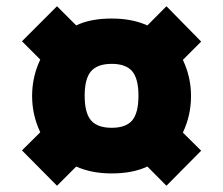

<svg xmlns="http://www.w3.org/2000/svg" viewBox="-20 -636 709 610"><path d="M586.9 -331.1Q586.9 -269.5 561 -214.8L619.1 -157.2L508.8 -45.9L448.2 -106.9Q401.4 -85 335 -85Q270.5 -85 222.2 -106.9L161.1 -45.9L49.8 -158.2L107.9 -215.8Q82 -270.5 82 -331.1Q82 -392.1 107.9 -446.8L49.8 -504.9L161.1 -616.2L222.2 -555.2Q266.6 -577.1 335 -577.1Q399.9 -577.1 448.2 -555.2L508.8 -616.2L619.1 -503.9L561 -445.8Q586.9 -391.1 586.9 -331.1ZM249 -332Q249 -276.9 269.3 -253.4Q289.6 -230 335 -230Q379.9 -230 399.9 -253.4Q419.9 -276.9 419.9 -332Q419.9 -386.2 399.9 -409.7Q379.9 -433.1 335 -433.1Q289.6 -433.1 269.3 -409.7Q249 -386.2 249 -332Z"/></svg>

Font: LT Superior Black
Style: Regular
Weight: 900
Designer: Daniel Lyons
Foundry: LyonsType
Version: Version 2.005